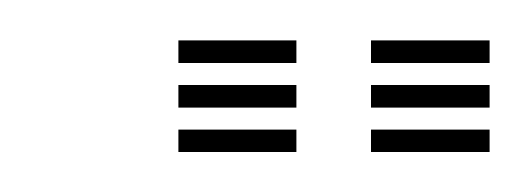

<svg xmlns="http://www.w3.org/2000/svg" viewBox="-20 -721 265 96"><path d="M165.5 -689.5V-700.8H224.8V-689.5ZM69.2 -689.5V-700.8H128.2V-689.5ZM69.2 -667.2V-678.5H128.2V-667.2ZM165.5 -667.2V-678.5H224.8V-667.2ZM69.2 -645V-656.2H128.2V-645ZM165.5 -645V-656.2H224.8V-645Z"/></svg>

Font: Big Shoulders Inline Display
Style: Regular
Weight: 400
Designer: Patric King
Foundry: XO Type Co
Version: Version 1.000